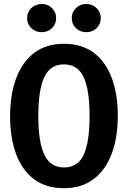

<svg xmlns="http://www.w3.org/2000/svg" viewBox="-20 -949 655 984"><path d="M583.6 -354.9Q583.6 -243.6 552.3 -160.5Q521 -77.4 459.7 -31Q398.5 15.4 307.7 15.4Q216.9 15.4 155.6 -29.7Q94.4 -74.9 63.1 -157.9Q31.8 -241 31.8 -354.4Q31.8 -465.1 63.1 -548.5Q94.4 -631.8 155.6 -678.2Q216.9 -724.6 307.7 -724.6Q398.5 -724.6 459.7 -679.2Q521 -633.8 552.3 -550.8Q583.6 -467.7 583.6 -354.9ZM439 -354.9Q439 -489.2 408.5 -554.1Q377.9 -619 307.7 -619Q237.4 -619 206.9 -553.8Q176.4 -488.7 176.4 -354.4Q176.4 -219.5 207.7 -155.1Q239 -90.8 307.7 -90.8Q379 -90.8 409 -155.9Q439 -221 439 -354.9ZM193.3 -784.1Q162.1 -784.1 140.5 -804.6Q119 -825.1 119 -856.4Q119 -886.7 140.5 -907.7Q162.1 -928.7 193.3 -928.7Q224.6 -928.7 246.2 -907.7Q267.7 -886.7 267.7 -856.4Q267.7 -825.1 246.2 -804.6Q224.6 -784.1 193.3 -784.1ZM421.5 -784.1Q391.3 -784.1 369.5 -804.6Q347.7 -825.1 347.7 -856.4Q347.7 -886.7 369.5 -907.7Q391.3 -928.7 421.5 -928.7Q453.3 -928.7 474.9 -907.7Q496.4 -886.7 496.4 -856.4Q496.4 -825.1 474.9 -804.6Q453.3 -784.1 421.5 -784.1Z"/></svg>

Font: Fira Code SemiBold
Style: Regular
Weight: 600
Designer: Carrois Corporate, Edenspiekermann AG, Nikita Prokopov
Foundry: Carrois Corporate, Edenspiekermann AG, Nikita Prokopov
Version: Version 6.002